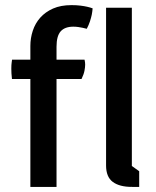

<svg xmlns="http://www.w3.org/2000/svg" viewBox="-20 -733 610 753"><path d="M99.1 -423.3H26.9Q25.4 -435.1 24.9 -445.3Q24.4 -455.6 24.4 -463.9Q24.4 -479 25.9 -488.8Q26.4 -494.1 27.3 -499H99.1V-552.7Q99.1 -583.5 108.6 -612.5Q118.2 -641.6 137.9 -663.8Q157.7 -686 188 -699.5Q218.3 -712.9 260.3 -712.9Q280.8 -712.9 295.9 -710.9Q311 -709 321.8 -706.5Q334.5 -703.6 343.3 -700.2Q342.3 -688 339.8 -674.8Q337.4 -663.6 332.8 -649.2Q328.1 -634.8 320.3 -620.1Q313 -622.1 304.2 -624Q296.9 -625.5 287.1 -627Q277.3 -628.4 267.6 -628.4Q234.4 -628.4 218 -610.1Q201.7 -591.8 201.7 -549.8V-499H311.5Q312 -497.1 312.5 -494.1Q313 -491.7 313.5 -488Q314 -484.4 314 -479.5Q314 -469.7 311.3 -455.6Q308.6 -441.4 299.8 -423.3H201.7V0H99.1ZM396 -702.6H497.1V-82L525.9 -61.5V0H498L497.1 -1V0Q448.7 0 422.4 -19.5Q396 -39.1 396 -84Z"/></svg>

Font: Basic
Style: Regular
Weight: 400
Designer: Magnus Gaarde
Foundry: Magnus Gaarde
Version: Version 1.003; ttfautohint (v1.1) -l 6 -r 16 -G 0 -x 16 -D l